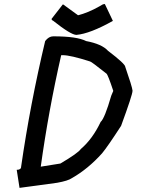

<svg xmlns="http://www.w3.org/2000/svg" viewBox="-20 -925 762 936"><path d="M239.3 -747.9Q355.5 -747.9 399.4 -724.9Q476.6 -710.6 506.8 -677.1Q590.8 -613.5 590.8 -598.6Q624 -502.9 626 -483.8V-481.9Q626 -463.2 570.3 -311.5Q503.9 -209.1 477.5 -177.5Q409.7 -101.9 331.1 -57Q312.5 -43.6 258.8 -34L75.2 -9.1L61.5 -97.1Q83 -97.1 83 -112.5Q127 -417.3 200.2 -724.9Q217.8 -747.9 239.3 -747.9ZM278.3 -656Q216.8 -387.1 178.7 -112.5L274.4 -127.8Q361.3 -179 374 -198.6Q431.2 -247.4 470.7 -330.7Q490.2 -347.4 522.5 -458.9L532.2 -481.9Q506.3 -560.3 499 -566.1Q424.3 -625.4 418.9 -625.4Q323.7 -656 286.1 -656ZM489.3 -905.3H491.2L530.3 -823.2Q418.9 -760.7 352.5 -754.9Q325.7 -754.9 237.3 -825.2Q232.4 -825.2 231.4 -833L286.1 -903.3H288.1L360.4 -850.6Q408.2 -862.3 463.9 -893.6Q481 -905.3 489.3 -905.3Z"/></svg>

Font: ww_drahtTSB
Style: Regular
Weight: 400
Designer: Dr. Wolfgang Wiebecke
Version: Version 1.06 May 21, 2010, initial release